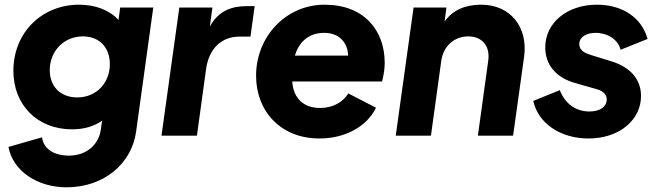

<svg xmlns="http://www.w3.org/2000/svg" viewBox="-20 -578 2800 818"><path d="M264 220C422 220 541 120 560 -18L633 -546H492L485 -493C445 -536 385 -558 317 -558C159 -558 37 -440 37 -276C37 -131 139 -27 287 -27C337 -27 380 -39 415 -64L409 -23C400 38 348 85 275 85C211 85 166 58 159 7L16 48C35 150 138 220 264 220ZM192 -279C192 -360 252 -423 333 -423C404 -423 448 -375 448 -305C448 -227 393 -163 309 -163C237 -163 192 -210 192 -279Z M668 0H819L858 -284C871 -375 927 -422 1000 -422H1047L1065 -552H1033C966 -552 911 -532 874 -465L885 -546H744Z M1341 12C1451 12 1543 -39 1582 -119L1464 -180C1441 -143 1399 -118 1344 -118C1273 -118 1230 -159 1225 -231H1608C1615 -260 1619 -285 1619 -310C1619 -451 1529 -558 1363 -558C1198 -558 1071 -422 1071 -255C1071 -106 1174 12 1341 12ZM1236 -341C1254 -398 1293 -438 1362 -438C1423 -438 1462 -398 1463 -341Z M1666 0H1816L1860 -319C1869 -382 1916 -423 1975 -423C2034 -423 2069 -382 2060 -319L2016 0H2166L2213 -337C2230 -461 2156 -558 2030 -558C1965 -558 1910 -537 1874 -486L1882 -546H1742Z M2487 12C2619 12 2711 -67 2711 -169C2711 -240 2666 -292 2584 -317L2500 -343C2476 -350 2448 -361 2448 -390C2448 -420 2477 -438 2518 -438C2567 -438 2614 -410 2624 -366L2739 -412C2714 -503 2632 -558 2523 -558C2396 -558 2303 -481 2303 -376C2303 -303 2348 -248 2428 -225L2519 -199C2538 -194 2565 -183 2565 -154C2565 -126 2540 -103 2491 -103C2432 -103 2387 -137 2365 -194L2252 -148C2273 -52 2368 12 2487 12Z"/></svg>

Font: Mluvka ExtraBold
Style: Italic
Weight: 800
Italic angle: -8°
Designer: Modified by Jiří Krblich, Original typeface by Gumpita Rahayu
Foundry: Gumpita Rahayu & Jiří Krblich
Version: Version 2.000;Glyphs 3.1.1 (3134)